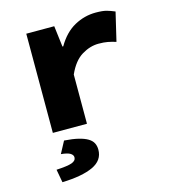

<svg xmlns="http://www.w3.org/2000/svg" viewBox="-112 -601 824 935"><g transform="rotate(-15 300.0 -134.0)"><path d="M104 0V-500H245L258 -394H262Q298 -456 349 -484Q400 -512 457 -512Q492 -512 511.5 -506.5Q531 -501 552 -492L518 -348Q495 -355 476.5 -358.5Q458 -362 431 -362Q388 -362 346 -336.5Q304 -311 276 -248V0ZM87 244 75 178Q132 175 153.5 167Q175 159 175 142Q175 130 161.5 121.5Q148 113 115 110L147 50Q190 53 218.5 60Q247 67 264.5 77.5Q282 88 289.5 102.5Q297 117 297 136Q297 190 242 215.5Q187 241 87 244Z"/></g></svg>

Font: Source Code Pro Black
Style: Regular
Weight: 900
Monospace: yes
Designer: Paul D. Hunt, Teo Tuominen
Foundry: Adobe Systems Incorporated
Version: Version 2.030;PS 1.000;hotconv 16.6.51;makeotf.lib2.5.65220